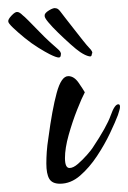

<svg xmlns="http://www.w3.org/2000/svg" viewBox="-77 -469 310 464"><path d="M68 -25Q49 -25 42 -37Q35 -49 35 -74Q35 -87 36 -102Q37 -117 40 -136Q49 -204 60 -244.5Q71 -285 88 -285Q102 -285 113 -269Q124 -253 128 -246Q121 -233 109.5 -204Q98 -175 89 -143Q80 -111 80 -87Q80 -63 91 -63Q100 -63 111.5 -73Q123 -83 133.5 -95Q144 -107 147 -112Q181 -163 190.5 -190Q200 -217 209 -217Q213 -217 213 -211Q213 -207 211.5 -202.5Q210 -198 208 -191Q202 -175 189 -147.5Q176 -120 157.5 -92Q139 -64 116.5 -44.5Q94 -25 68 -25ZM138 -333Q129 -335 117 -343Q108 -349 93.5 -362Q79 -375 64 -389.5Q49 -404 39.5 -415.5Q30 -427 31 -431Q30 -437 41.5 -444Q53 -451 58 -449Q63 -449 69 -441Q71 -438 80.5 -426Q90 -414 102 -398.5Q114 -383 124 -370.5Q134 -358 138 -354Q149 -343 145 -339Q145 -331 138 -333ZM65 -330Q59 -330 43 -338Q33 -343 16 -353.5Q-1 -364 -17.5 -377.5Q-34 -391 -45.5 -402Q-57 -413 -57 -417Q-58 -422 -49 -431.5Q-40 -441 -35 -440Q-30 -440 -22 -432Q-19 -430 -8 -419Q3 -408 17 -393.5Q31 -379 43.5 -367.5Q56 -356 61 -352Q72 -343 70 -337Q70 -330 65 -330Z"/></svg>

Font: Comforter
Style: Regular
Weight: 400
Designer: Robert E. Leuschke
Foundry: Robert E. Leuschke
Version: Version 1.013; ttfautohint (v1.8.3)